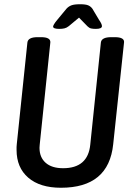

<svg xmlns="http://www.w3.org/2000/svg" viewBox="-20 -877 630 904"><path d="M267 7Q168 7 113 -40.5Q58 -88 58 -171Q58 -178 58 -184.5Q58 -191 59 -198L109 -677Q112 -702 157 -702H173Q219 -702 217 -677L167 -196Q166 -188 166 -181Q166 -136 195 -110.5Q224 -85 277 -85Q394 -85 405 -196L455 -677Q458 -702 504 -702H520Q567 -702 564 -677L513 -198Q492 7 267 7ZM259 -741Q230 -741 230 -752Q230 -755 234.5 -763Q239 -771 250 -784L293 -836Q303 -847 316.5 -852Q330 -857 357 -857Q383 -857 395 -852Q407 -847 415 -836L446 -784Q453 -774 456.5 -766.5Q460 -759 460 -754Q460 -741 431 -741Q418 -741 409 -743Q400 -745 392 -753L352 -794L304 -754Q294 -746 283.5 -743.5Q273 -741 259 -741Z"/></svg>

Font: Asap Condensed Condensed Medium
Style: Italic
Weight: 500
Width: 3
Italic angle: -6°
Designer: Pablo Cosgaya
Foundry: Omnibus-Type
Version: Version 3.001; ttfautohint (v1.8.4.7-5d5b)